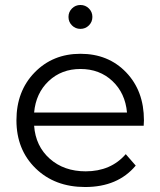

<svg xmlns="http://www.w3.org/2000/svg" viewBox="-20 -746 644 771"><path d="M337 -644Q323 -630 303 -630Q283 -630 269 -644Q255 -658 255 -678Q255 -698 269 -712Q283 -726 303 -726Q323 -726 337 -712Q351 -698 351 -678Q351 -658 337 -644ZM558 -263Q558 -260 557.5 -252.5Q557 -245 557 -241H117Q123 -159 180 -108.5Q237 -58 324 -58Q425 -58 485 -127L525 -81Q453 5 322 5Q200 5 123 -70Q46 -145 46 -263Q46 -380 119 -455Q192 -530 303 -530Q415 -530 486.5 -455.5Q558 -381 558 -263ZM303 -469Q227 -469 175.5 -420.5Q124 -372 117 -294H490Q483 -372 431.5 -420.5Q380 -469 303 -469Z"/></svg>

Font: mBank
Style: Regular
Weight: 400
Designer: Julieta Ulanovsky
Foundry: Julieta Ulanovsky
Version: Version 7.200;PS 007.200;hotconv 1.0.88;makeotf.lib2.5.64775